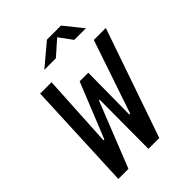

<svg xmlns="http://www.w3.org/2000/svg" viewBox="-259 -1076 1212 1212"><g transform="rotate(-45 347.0 -470.0)"><path d="M108.5 -730 76.5 0H166.5L340.5 -437H347L345 0H442L694.5 -730H587.5L421 -239H413L416.5 -608.5H339.5L190.5 -239H182.5L210 -730ZM233 -817.5H336.5L436 -905.5L500.5 -817.5H604.5L505 -940.5H379.5Z"/></g></svg>

Font: Monaspace Neon Medium
Style: Italic
Weight: 500
Italic angle: -11°
Designer: Riley Cran & the Lettermatic Team
Foundry: Lettermatic
Version: Version 1.200 (Monaspace Neon)